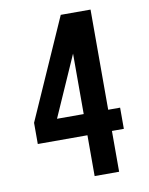

<svg xmlns="http://www.w3.org/2000/svg" viewBox="-83 -656 666 857"><g transform="rotate(-10 250.0 -227.5)"><path d="M387 140H276V-45H51V-141L252 -595H387V-141H441V-45H387ZM276 -141V-415L155 -141Z"/></g></svg>

Font: Moesevka
Style: Bold
Weight: 700
Monospace: yes
Designer: Belleve Invis
Foundry: Belleve Invis
Version: Version 32.5.0; ttfautohint (v1.8.4)